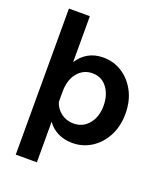

<svg xmlns="http://www.w3.org/2000/svg" viewBox="-163 -828 965 1129"><g transform="rotate(20 320.0 -263.0)"><path d="M203 194H71V-720H202V-432Q226 -472 266.5 -495.5Q307 -519 361 -519Q426 -519 479 -485Q532 -451 563.5 -391Q595 -331 595 -252Q595 -173 563 -112.5Q531 -52 477.5 -18Q424 16 359 16Q307 16 267 -4.5Q227 -25 203 -60ZM203 -248V-183Q216 -143 249.5 -118.5Q283 -94 326 -94Q385 -94 421.5 -138.5Q458 -183 458 -252Q458 -320 424 -365Q390 -410 332 -410Q276 -410 239.5 -366Q203 -322 203 -248Z"/></g></svg>

Font: Wix Madefor Text
Style: Bold
Weight: 700
Designer: Dalton Maag Ltd
Foundry: Dalton Maag Ltd
Version: Version 3.100